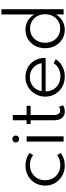

<svg xmlns="http://www.w3.org/2000/svg" viewBox="850 -1750 916 2657"><g transform="rotate(-90 1308.5 -422.0)"><path d="M345.5 16Q396.5 16 441.5 0.8Q486.5 -14.5 520 -40.5L489.5 -89.5Q434.5 -46 354.5 -46Q292 -46 244.2 -73.5Q196.5 -101 169.5 -148.5Q142.5 -196 142.5 -256Q142.5 -315 169 -362.5Q195.5 -410 243.2 -438Q291 -466 354 -466Q433.5 -466 490 -422.5L520 -471.5Q487 -498 441.5 -513Q396 -528 345.5 -528Q267 -528 204 -492.2Q141 -456.5 104.5 -395Q68 -333.5 68 -256Q68 -178 105.2 -116.5Q142.5 -55 205.5 -19.5Q268.5 16 345.5 16Z M713 -614.5Q733 -614.5 747 -628.5Q761 -642.5 761 -662.5Q761 -682.5 747 -696.2Q733 -710 713 -710Q693 -710 679.2 -696.2Q665.5 -682.5 665.5 -662.5Q665.5 -642.5 679.2 -628.5Q693 -614.5 713 -614.5ZM676.5 0H749.5V-512H676.5Z M1093 16Q1142 16 1179 -7L1160.5 -65Q1138.5 -48.5 1108.5 -48.5Q1045 -48.5 1045 -136V-457H1172.5V-512H1045V-703.5H972V-512H920V-457H972V-132Q972 -61.5 1003.8 -22.8Q1035.5 16 1093 16Z M1578.5 16Q1655 16 1717.8 -17Q1780.5 -50 1817 -109.5L1763 -138.5Q1699 -44.5 1581.5 -44.5Q1520.5 -44.5 1473 -70.8Q1425.5 -97 1398.8 -143.2Q1372 -189.5 1372 -249H1833Q1834 -254.5 1834.2 -258.5Q1834.5 -262.5 1834.5 -268Q1832.5 -344.5 1797.8 -403.2Q1763 -462 1703.8 -495Q1644.5 -528 1568.5 -528Q1513 -528 1464.2 -507Q1415.5 -486 1378.5 -448.5Q1341.5 -411 1320.5 -361.2Q1299.5 -311.5 1299.5 -254Q1299.5 -177.5 1335.8 -116.2Q1372 -55 1435 -19.5Q1498 16 1578.5 16ZM1376 -304Q1382.5 -352.5 1409.2 -389.2Q1436 -426 1477.5 -446.8Q1519 -467.5 1569.5 -467.5Q1619 -467.5 1660 -446.5Q1701 -425.5 1728 -388.5Q1755 -351.5 1761.5 -304Z M2224.5 16Q2292.5 16 2348.2 -17Q2404 -50 2436.5 -108V0H2509.5V-860.5H2436.5V-405.5Q2405 -463 2349.5 -495.5Q2294 -528 2225.5 -528Q2152 -528 2094.2 -492.8Q2036.5 -457.5 2003 -396Q1969.5 -334.5 1969.5 -256Q1969.5 -177 2003.2 -115.5Q2037 -54 2094.8 -19Q2152.5 16 2224.5 16ZM2242 -47.5Q2184.5 -47.5 2140 -74.5Q2095.5 -101.5 2070.2 -148.5Q2045 -195.5 2045 -255.5Q2045 -316.5 2070.5 -363.8Q2096 -411 2140.5 -437.8Q2185 -464.5 2242.5 -464.5Q2300 -464.5 2344.2 -437.8Q2388.5 -411 2414 -363.8Q2439.5 -316.5 2439.5 -255.5Q2439.5 -195 2414 -148Q2388.5 -101 2344 -74.2Q2299.5 -47.5 2242 -47.5Z"/></g></svg>

Font: Spartan
Style: Regular
Weight: 400
Designer: Matt Bailey, Mirko Velimirovic
Foundry: Matt Bailey
Version: Version 1.003; ttfautohint (v1.8.3)